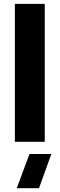

<svg xmlns="http://www.w3.org/2000/svg" viewBox="-20 -735 309 995"><path d="M57.1 -714.8H211.9V0H57.1ZM66.9 240.2 132.8 63H246.1L182.1 240.2Z"/></svg>

Font: Human Sans
Style: Bold
Weight: 700
Designer: Tim Radville
Foundry: Continuum
Version: Version 1.000;FEAKit 1.0